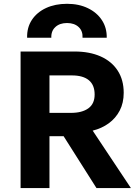

<svg xmlns="http://www.w3.org/2000/svg" viewBox="-20 -964 720 984"><path d="M85.5 0V-700H363Q439 -700 495.8 -674.8Q552.5 -649.5 583.2 -602Q614 -554.5 614 -488.5Q614 -436.5 593.5 -397.2Q573 -358 537.2 -332Q501.5 -306 455 -294.5L651 0H474.5L306 -266H233.5V0ZM233.5 -385.5H343.5Q400.5 -385.5 432.8 -408.8Q465 -432 465 -479.5Q465 -528.5 435.2 -553Q405.5 -577.5 348.5 -577.5H233.5ZM119 -770.5Q117.5 -822.5 143.2 -861.8Q169 -901 215.8 -922.8Q262.5 -944.5 323.5 -944.5Q384 -944.5 430.2 -922.2Q476.5 -900 502.2 -860.8Q528 -821.5 527 -770.5H403Q405 -805 383 -825.5Q361 -846 323.5 -846Q286 -846 263.8 -825.5Q241.5 -805 243 -770.5Z"/></svg>

Font: Geologica Roman SemiBold
Style: Regular
Weight: 600
Designer: Sindre Bremnes, Frode Helland
Foundry: Monokrom Skriftforlag AS
Version: Version 1.010;gftools[0.9.28]